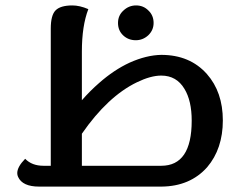

<svg xmlns="http://www.w3.org/2000/svg" viewBox="-20 -691 848 711"><path d="M436 -560.1Q417 -578.1 417 -606Q417 -633.8 437 -651.9Q457 -670.9 483.9 -670.9Q511.2 -670.9 529.8 -651.9Q548.8 -633.8 548.8 -606Q548.8 -579.1 528.8 -560.1Q508.8 -542 482.9 -542Q455.1 -542 436 -560.1ZM577.1 -77.1Q689.9 -77.1 689.9 -244.1Q689.9 -317.9 663.1 -361.8Q633.8 -411.1 577.1 -411.1Q538.1 -411.1 486.8 -386.2Q378.9 -334 283.2 -195.8V-77.1ZM577.1 -487.8Q683.1 -487.8 746.1 -417Q805.2 -350.1 805.2 -245.1Q805.2 -140.1 747.1 -71.8Q684.1 -1 578.1 0H125Q63 0 46.9 -36.1Q43.9 -42.5 43.9 -49.8Q43.9 -73.2 73.2 -103Q98.1 -77.1 141.1 -77.1H168V-585Q168 -634.8 186 -652.8Q204.1 -670.9 248 -670.9Q274.9 -670.9 307.1 -657.2Q283.2 -595.2 283.2 -500V-319.8Q314 -355 347.2 -383.8Q401.9 -432.1 460 -459Q522 -486.8 577.1 -487.8Z"/></svg>

Font: Sukar
Style: Bold
Weight: 700
Designer: Dario Muhafara - Ghiath Alsory
Foundry: Dario Muhafara - Ghiath Alsory
Version: Version 1.00 March 27, 2016, initial release